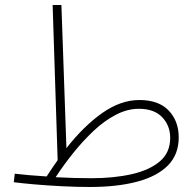

<svg xmlns="http://www.w3.org/2000/svg" viewBox="-20 -733 783 766"><path d="M338 13Q286 13 227 10Q168 7 116.5 2.5Q65 -2 35 -6L39 -40Q88 -34 166 -29Q188 -63 210 -94L190 -713H225L245 -142Q315 -231 388.5 -282.5Q462 -334 536 -334Q613 -334 653 -292Q693 -250 693 -185Q693 -116 649.5 -72.5Q606 -29 526.5 -8Q447 13 338 13ZM534 -299Q488 -299 442 -275Q396 -251 353.5 -211Q311 -171 272.5 -123Q234 -75 202 -26Q238 -24 275 -23Q312 -22 345 -22Q434 -22 505 -38Q576 -54 617.5 -89Q659 -124 659 -183Q659 -232 627 -265.5Q595 -299 534 -299Z"/></svg>

Font: Noto Sans Arabic SemCond ExtLt
Style: Regular
Weight: 200
Width: 4
Designer: Monotype Design Team, Nadine Chahine, Nizar Qandah and Khaled Hosny
Foundry: Monotype Imaging Inc.
Version: Version 2.012; ttfautohint (v1.8.4.7-5d5b)